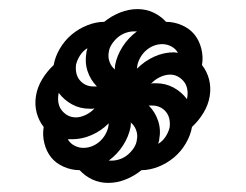

<svg xmlns="http://www.w3.org/2000/svg" viewBox="-20 -551 540 422"><path d="M185 -361H193Q179 -375 172.5 -394.5Q166 -414 170 -436Q170 -438 171 -440.5Q172 -443 172 -445Q162 -439 155.5 -428.5Q149 -418 147 -408Q146 -398 148 -389.5Q150 -381 155.5 -374.5Q161 -368 168.5 -364.5Q176 -361 185 -361ZM281 -400Q298 -417 319 -426.5Q340 -436 362 -436Q364 -436 366.5 -435.5Q369 -435 371 -435Q366 -444 356.5 -449Q347 -454 337 -454Q327 -454 318 -450.5Q309 -447 301.5 -440.5Q294 -434 289 -425.5Q284 -417 282 -408ZM233 -398Q232 -400 232.5 -402.5Q233 -405 233 -408Q237 -429 249.5 -448.5Q262 -468 281 -482H274Q265 -482 255.5 -478.5Q246 -475 238.5 -468.5Q231 -462 225.5 -453.5Q220 -445 219 -436Q217 -425 221 -414.5Q225 -404 233 -398ZM391 -333 392 -340Q393 -349 391 -357.5Q389 -366 383.5 -372.5Q378 -379 370.5 -383Q363 -387 354 -387Q343 -387 331.5 -381.5Q320 -376 312 -367Q315 -368 317.5 -368Q320 -368 323 -368Q344 -368 361.5 -358.5Q379 -349 391 -333ZM147 -293Q157 -293 168.5 -298.5Q180 -304 188 -313Q185 -312 182.5 -312Q180 -312 177 -312Q156 -312 138.5 -321.5Q121 -331 109 -347L108 -340Q107 -331 109 -322.5Q111 -314 116.5 -307.5Q122 -301 129.5 -297Q137 -293 147 -293ZM163 -226Q173 -226 182 -229.5Q191 -233 198.5 -239.5Q206 -246 211 -254.5Q216 -263 218 -272L219 -280Q202 -263 181 -254Q160 -245 139 -245H129Q134 -236 143.5 -231Q153 -226 163 -226ZM328 -235Q338 -241 344.5 -251.5Q351 -262 353 -272Q354 -282 352 -290.5Q350 -299 344.5 -305.5Q339 -312 331.5 -315.5Q324 -319 315 -319H307Q321 -305 327.5 -285.5Q334 -266 330 -245Q330 -242 329 -239.5Q328 -237 328 -235ZM226 -198Q235 -198 244.5 -201.5Q254 -205 261.5 -211.5Q269 -218 274.5 -226.5Q280 -235 281 -245Q283 -255 279 -265.5Q275 -276 267 -282Q268 -280 267.5 -277.5Q267 -275 267 -272Q263 -251 250.5 -231.5Q238 -212 219 -198ZM218 -149Q199 -149 183 -156.5Q167 -164 155 -177Q137 -177 120 -184.5Q103 -192 92.5 -205Q82 -218 77.5 -236Q73 -254 76 -272Q65 -286 60.5 -303.5Q56 -321 59 -340Q62 -359 72.5 -376.5Q83 -394 98 -408Q101 -426 111.5 -444Q122 -462 137.5 -475Q153 -488 172 -495.5Q191 -503 209 -503Q225 -516 244 -523.5Q263 -531 282 -531Q301 -531 317 -523.5Q333 -516 345 -503Q363 -503 380 -495.5Q397 -488 407.5 -475Q418 -462 422.5 -444Q427 -426 424 -408Q435 -394 439.5 -376.5Q444 -359 441 -340Q438 -321 427.5 -303.5Q417 -286 402 -272Q399 -254 388.5 -236Q378 -218 362.5 -205Q347 -192 328 -184.5Q309 -177 291 -177Q275 -164 256 -156.5Q237 -149 218 -149Z"/></svg>

Font: Iosevka Oblique
Style: Bold
Weight: 700
Italic angle: -9°
Monospace: yes
Designer: Belleve Invis
Foundry: Belleve Invis
Version: Version 32.5.0; ttfautohint (v1.8.4)